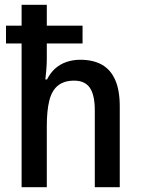

<svg xmlns="http://www.w3.org/2000/svg" viewBox="-20 -780 590 800"><path d="M175 -760V-673H324V-599H175V-535Q175 -512 173 -489.5Q171 -467 169 -449H176Q190 -477 210.5 -495Q231 -513 257.5 -522Q284 -531 314 -531Q368 -531 404.5 -510.5Q441 -490 460 -447Q479 -404 479 -337V0H375V-320Q375 -384 354.5 -414Q334 -444 289 -444Q247 -444 221.5 -423.5Q196 -403 185.5 -361Q175 -319 175 -255V0H70V-599H5V-673H70V-760Z"/></svg>

Font: Noto Sans Display SemiCondensed Medium
Style: Regular
Weight: 500
Width: 4
Designer: Monotype Design Team
Foundry: Monotype Imaging Inc.
Version: Version 2.003